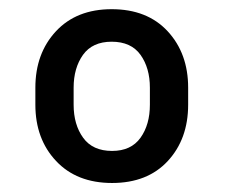

<svg xmlns="http://www.w3.org/2000/svg" viewBox="-20 -741 498 424"><path d="M58.1 -509.8V-547.4Q58.1 -623 103.5 -671.9Q148.9 -720.7 226.6 -720.7Q305.2 -720.7 350.3 -671.9Q395.5 -623 395.5 -547.4V-509.8Q395.5 -434.1 350.6 -385.5Q305.7 -336.9 227.5 -336.9Q149.4 -336.9 103.8 -385.5Q58.1 -434.1 58.1 -509.8ZM142.6 -547.4V-509.8Q142.6 -465.8 163.6 -436.8Q184.6 -407.7 227.5 -407.7Q269.5 -407.7 290.3 -436.8Q311 -465.8 311 -509.8V-547.4Q311 -590.8 290.3 -619.9Q269.5 -648.9 226.6 -648.9Q184.1 -648.9 163.3 -619.9Q142.6 -590.8 142.6 -547.4Z"/></svg>

Font: Vazirmatn RD ExtraBold
Style: Regular
Weight: 800
Designer: Saber Rastikerdar
Foundry: Saber Rastikerdar
Version: Version 32.102